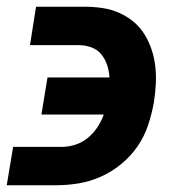

<svg xmlns="http://www.w3.org/2000/svg" viewBox="-20 -550 540 570"><path d="M0 0 19 -114H164Q184 -114 204 -120.5Q224 -127 240.5 -140.5Q257 -154 269 -172Q281 -190 288 -210H103L121 -320H305Q304 -339 298 -357Q292 -375 280.5 -389Q269 -403 251 -409.5Q233 -416 214 -416H69L87 -530H233Q259 -530 285 -526Q311 -522 334.5 -511.5Q358 -501 377 -485Q396 -469 409 -448Q422 -427 430 -403Q438 -379 441 -353Q444 -327 442.5 -300Q441 -273 437 -247Q431 -213 420 -179.5Q409 -146 389 -116.5Q369 -87 340.5 -63.5Q312 -40 279.5 -25.5Q247 -11 213 -5.5Q179 0 145 0Z"/></svg>

Font: Iosevka Curly Heavy Oblique
Style: Regular
Weight: 900
Italic angle: -9°
Monospace: yes
Designer: Belleve Invis
Foundry: Belleve Invis
Version: Version 11.1.0; ttfautohint (v1.8.3)